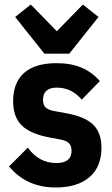

<svg xmlns="http://www.w3.org/2000/svg" viewBox="-20 -816 495 848"><path d="M226 12Q97 12 20 -81L103 -164Q151 -96 229 -96Q296 -96 296 -150Q296 -171 285.5 -182.5Q275 -194 251 -199L198 -209Q113 -225 75.5 -262.5Q38 -300 38 -369Q38 -452 87 -494.5Q136 -537 230 -537Q293 -537 339.5 -517.5Q386 -498 421 -458L341 -376Q296 -429 231 -429Q170 -429 170 -375Q170 -353 181 -342Q192 -331 217 -326L272 -316Q355 -301 391.5 -265.5Q428 -230 428 -164Q428 -79 375 -33.5Q322 12 226 12ZM176 -579 47 -741 116 -796 231 -678 346 -796 415 -741 286 -579Z"/></svg>

Font: IBM Plex Sans Cond
Style: Bold
Weight: 700
Width: 3
Designer: Mike Abbink, Paul van der Laan, Pieter van Rosmalen
Foundry: Bold Monday
Version: Version 1.3